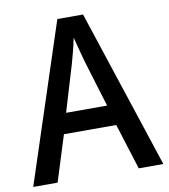

<svg xmlns="http://www.w3.org/2000/svg" viewBox="-81 -878 749 853"><g transform="rotate(-10 293.5 -451.0)"><path d="M476 -93H587L351 -809H235L0 -93H110L175 -300H411ZM322 -602 386 -392H201L264 -602C272 -629 285 -678 292 -715C299 -685 315 -630 322 -602Z"/></g></svg>

Font: Noto Sans Kannada UI SemiCondensed Medium
Style: Regular
Weight: 500
Width: 4
Designer: Jelle Bosma - Monotype Design Team
Foundry: Monotype Imaging Inc.
Version: Version 2.005